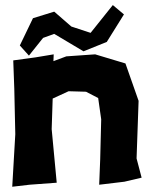

<svg xmlns="http://www.w3.org/2000/svg" viewBox="-20 -710 582 742"><path d="M56.6 -534.2 91.8 -495.1 146.5 -563.5 189.5 -579.1 302.7 -511.7 392.6 -547.9 459 -654.3 416 -690.4 330.1 -583 255.9 -607.4 189.5 -665 107.4 -639.6ZM31.2 -476.6 35.2 -367.2 39.1 -191.4 27.3 11.7 93.8 3.9 199.2 -3.9 179.7 -210.9 183.6 -329.1 245.1 -357.4 312.5 -355.5 359.4 -331.1 371.1 -249 367.2 -93.8 363.3 3.9 460.9 -7.8 527.3 -23.4 507.8 -97.7 515.6 -320.3 464.8 -464.8 347.7 -500 236.3 -492.2 186.5 -473.6 187.5 -500 117.2 -488.3Z"/></svg>

Font: MaokenAssortedSans-TC
Style: Regular
Weight: 500
Version: Version 0.83